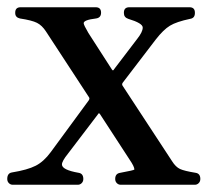

<svg xmlns="http://www.w3.org/2000/svg" viewBox="-20 -510 574 530"><path d="M520 -33Q533 -31 533 -16Q533 -9 528.5 -4.5Q524 0 518 0H313Q307 0 302.5 -4.5Q298 -9 298 -16Q298 -31 312 -33Q350 -40 351 -42Q351 -50 338 -69L256 -195Q253 -200 250 -194L167 -85Q151 -65 151 -56Q151 -41 197 -33Q210 -31 210 -16Q210 -9 205.5 -4.5Q201 0 195 0H15Q9 0 4.5 -4.5Q0 -9 0 -16Q0 -32 13 -34Q56 -41 78.5 -52.5Q101 -64 120 -90L225 -233Q228 -238 226 -241L107 -423Q96 -440 82 -447Q68 -454 35 -459Q22 -462 22 -474V-475Q22 -490 37 -490H244Q259 -490 259 -475Q259 -461 245 -459Q211 -455 211 -446Q211 -441 224 -419L289 -318Q292 -313 295 -319L359 -403Q374 -422 374 -434Q374 -446 334 -458Q322 -462 322 -474V-475Q322 -490 337 -490H503Q518 -490 518 -475V-474Q518 -460 505 -458Q467 -450 449 -439Q431 -428 410 -401L319 -282Q316 -278 318 -274L455 -65Q465 -49 477 -43.5Q489 -38 520 -33Z"/></svg>

Font: Caslon OS
Style: Regular
Weight: 400
Designer: Alfredo Marco Pradil
Foundry: Hanken Design Co.
Version: Version 1.000;PS 001.000;hotconv 1.0.88;makeotf.lib2.5.64775